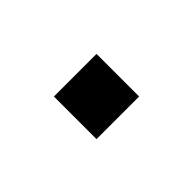

<svg xmlns="http://www.w3.org/2000/svg" viewBox="-31 -124 188 188"><g transform="rotate(45 63.5 -29.5)"><path d="M34 0V-59H93V0Z"/></g></svg>

Font: Rokkitt ExtraLight
Style: Regular
Weight: 250
Version: Version 3.103